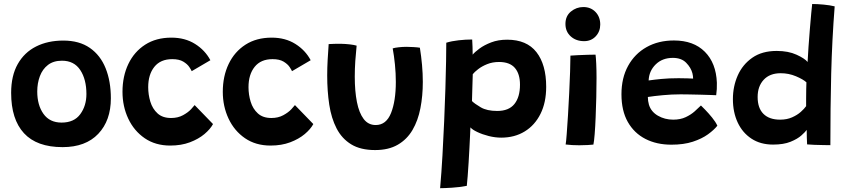

<svg xmlns="http://www.w3.org/2000/svg" viewBox="-20 -740 4340 982"><path d="M300 12.5Q168 12.5 102.5 -58.8Q37 -130 37 -265Q37 -353 70.8 -412.5Q104.5 -472 164.5 -502.2Q224.5 -532.5 304 -532.5Q385.5 -532.5 439.5 -495Q493.5 -457.5 520.2 -391Q547 -324.5 547 -237Q547 -123.5 482.5 -55.5Q418 12.5 300 12.5ZM295 -113Q359 -113 390.5 -156Q422 -199 422 -259Q422 -334 390.5 -381.8Q359 -429.5 297 -429.5Q253.5 -429.5 225.5 -408Q197.5 -386.5 184 -350.5Q170.5 -314.5 170.5 -272Q170.5 -202.5 202.2 -157.8Q234 -113 295 -113Z M1069.5 -105.5Q1055.5 -79.5 1025.5 -54.2Q995.5 -29 951.2 -12.2Q907 4.5 850.5 4.5Q775 4.5 720.2 -33Q665.5 -70.5 636 -133.2Q606.5 -196 606.5 -270.5Q606.5 -350 636.5 -412.8Q666.5 -475.5 722.5 -511.5Q778.5 -547.5 856.5 -547.5Q926.5 -547.5 977.8 -515.2Q1029 -483 1056 -432L960.5 -376Q958 -382.5 948.2 -397.2Q938.5 -412 917.5 -424.8Q896.5 -437.5 861 -437.5Q801 -437.5 769.5 -398.2Q738 -359 738 -294Q738 -256 749 -219.8Q760 -183.5 785.8 -160Q811.5 -136.5 855 -136.5Q890 -136.5 916 -150.8Q942 -165 957 -181.2Q972 -197.5 975.5 -202.5Z M1582.5 -105.5Q1568.5 -79.5 1538.5 -54.2Q1508.5 -29 1464.2 -12.2Q1420 4.5 1363.5 4.5Q1288 4.5 1233.2 -33Q1178.5 -70.5 1149 -133.2Q1119.5 -196 1119.5 -270.5Q1119.5 -350 1149.5 -412.8Q1179.5 -475.5 1235.5 -511.5Q1291.5 -547.5 1369.5 -547.5Q1439.5 -547.5 1490.8 -515.2Q1542 -483 1569 -432L1473.5 -376Q1471 -382.5 1461.2 -397.2Q1451.5 -412 1430.5 -424.8Q1409.5 -437.5 1374 -437.5Q1314 -437.5 1282.5 -398.2Q1251 -359 1251 -294Q1251 -256 1262 -219.8Q1273 -183.5 1298.8 -160Q1324.5 -136.5 1368 -136.5Q1403 -136.5 1429 -150.8Q1455 -165 1470 -181.2Q1485 -197.5 1488.5 -202.5Z M1988.5 -492.5Q1999 -496 2019.2 -498.2Q2039.5 -500.5 2059.5 -500.5Q2075.5 -500.5 2095.2 -499.2Q2115 -498 2127.5 -496Q2134.5 -452.5 2138.5 -408.2Q2142.5 -364 2142.5 -321Q2142.5 -249.5 2130.2 -186.5Q2118 -123.5 2089.8 -75.2Q2061.5 -27 2014.5 0.2Q1967.5 27.5 1898.5 27.5Q1824 27.5 1776.2 -1.8Q1728.5 -31 1701.5 -83.2Q1674.5 -135.5 1664 -204.8Q1653.5 -274 1653.5 -354Q1653.5 -393 1655.8 -433.8Q1658 -474.5 1661 -514.5Q1672.5 -515.5 1691.2 -515.8Q1710 -516 1725.5 -516Q1747.5 -515.5 1769.2 -513Q1791 -510.5 1804 -506.5Q1800 -469 1797.2 -428.2Q1794.5 -387.5 1794.5 -347.5Q1794.5 -274 1805.5 -218.2Q1816.5 -162.5 1840 -131.5Q1863.5 -100.5 1901.5 -100.5Q1955.5 -100.5 1980 -162Q2004.5 -223.5 2004.5 -321Q2004.5 -365 2000 -409.8Q1995.5 -454.5 1988.5 -492.5Z M2231 222.5Q2238 143 2243 54.8Q2248 -33.5 2251.8 -121Q2255.5 -208.5 2258 -287Q2260.5 -365.5 2261.5 -426.5Q2262.5 -487.5 2262.5 -521.5Q2290 -530 2326 -534Q2362 -538 2395 -538Q2396 -522.5 2396.8 -500.5Q2397.5 -478.5 2397.5 -460.5Q2408 -473.5 2432.2 -491.5Q2456.5 -509.5 2492.2 -523.2Q2528 -537 2574 -537Q2674 -537 2723.8 -473.2Q2773.5 -409.5 2773.5 -296Q2773.5 -216 2744.5 -157.8Q2715.5 -99.5 2663.8 -67.8Q2612 -36 2543.5 -36Q2512.5 -36 2479.8 -44.2Q2447 -52.5 2421.2 -64.8Q2395.5 -77 2386 -88.5Q2385.5 -76.5 2384.2 -48.2Q2383 -20 2381 16.5Q2379 53 2376.8 91Q2374.5 129 2372 160.8Q2369.5 192.5 2367.5 210.5Q2332 217.5 2292 220Q2252 222.5 2231 222.5ZM2523 -172.5Q2582.5 -172.5 2611 -208Q2639.5 -243.5 2639.5 -307Q2639.5 -362.5 2613.2 -392.8Q2587 -423 2532.5 -423Q2499 -423 2471.8 -412Q2444.5 -401 2425.5 -386.2Q2406.5 -371.5 2398 -360.5Q2398 -353 2397.2 -334.8Q2396.5 -316.5 2396 -294.8Q2395.5 -273 2394.8 -253.2Q2394 -233.5 2394 -223Q2407.5 -209.5 2439 -191Q2470.5 -172.5 2523 -172.5Z M2967.5 -529.5Q2926 -529.5 2899 -554Q2872 -578.5 2872 -617.5Q2872 -658 2900 -681Q2928 -704 2963.5 -704Q3001.5 -704 3025.8 -678.8Q3050 -653.5 3050 -614.5Q3050 -579 3026.8 -554.2Q3003.5 -529.5 2967.5 -529.5ZM3015 -0.5Q3006.5 0.5 2985.8 1.8Q2965 3 2942.5 3Q2905.5 3 2873 -1Q2875.5 -14 2878.5 -54.5Q2881.5 -95 2885 -150Q2888.5 -205 2891.2 -263.8Q2894 -322.5 2895.8 -373.5Q2897.5 -424.5 2897.5 -455.5Q2909 -456.5 2934.5 -457.8Q2960 -459 2986 -459.8Q3012 -460.5 3026 -460.5Q3028 -445.5 3029.5 -413.5Q3031 -381.5 3031 -341.5Q3031 -295.5 3029.8 -243Q3028.5 -190.5 3026.5 -141Q3024.5 -91.5 3021.5 -54Q3018.5 -16.5 3015 -0.5Z M3649 -97Q3632 -75.5 3601 -53Q3570 -30.5 3523.5 -15.2Q3477 0 3414 0Q3338.5 0 3281 -29.5Q3223.5 -59 3191 -116.2Q3158.5 -173.5 3158.5 -258Q3158.5 -341.5 3192.5 -403.2Q3226.5 -465 3287 -499Q3347.5 -533 3427 -533Q3527.5 -533 3585 -475.2Q3642.5 -417.5 3646.5 -317Q3647.5 -284 3643 -253Q3636 -253.5 3612.8 -254.2Q3589.5 -255 3560 -255.8Q3530.5 -256.5 3503.5 -257Q3476.5 -257.5 3461 -257.5Q3415.5 -257.5 3370.5 -253.2Q3325.5 -249 3293.5 -244Q3293.5 -223.5 3299 -204.5Q3310 -168.5 3345 -148.2Q3380 -128 3423 -128Q3460 -128 3487 -140.8Q3514 -153.5 3533 -170.5Q3552 -187.5 3565 -200.5Q3569 -197 3586.2 -179.2Q3603.5 -161.5 3622 -138.8Q3640.5 -116 3649 -97ZM3297.5 -328.5Q3324.5 -332.5 3362.8 -336.2Q3401 -340 3451 -340Q3477 -340 3496.8 -339.2Q3516.5 -338.5 3525 -338Q3525 -350.5 3521.5 -365Q3514 -394 3489.5 -419Q3465 -444 3421.5 -444Q3367.5 -444 3333.5 -410.5Q3299.5 -377 3297.5 -328.5Z M4108 -1.5Q4107 -13 4106.5 -38Q4106 -63 4106 -75.5Q4099 -65.5 4079 -47.5Q4059 -29.5 4023.5 -15Q3988 -0.5 3934 -0.5Q3869.5 -0.5 3823.5 -30.8Q3777.5 -61 3753 -113.5Q3728.5 -166 3728.5 -233Q3728.5 -298 3753.2 -354Q3778 -410 3827.8 -444.8Q3877.5 -479.5 3952.5 -479.5Q4012 -479.5 4054 -460.2Q4096 -441 4110.5 -423Q4112 -455 4115.2 -500.5Q4118.5 -546 4122.2 -592Q4126 -638 4129.2 -673Q4132.5 -708 4134 -719.5Q4160 -719.5 4192.2 -716.5Q4224.5 -713.5 4249 -707.5Q4235.5 -534.5 4231.2 -361.8Q4227 -189 4227 2.5Q4216.5 2.5 4193.2 2Q4170 1.5 4145.8 0.8Q4121.5 0 4108 -1.5ZM3970 -128Q4004.5 -128 4031 -139.8Q4057.5 -151.5 4075.5 -167.5Q4093.5 -183.5 4103 -197Q4103 -211 4103 -235.8Q4103 -260.5 4103.5 -284Q4104 -307.5 4104.5 -319Q4087.5 -334.5 4050.8 -350Q4014 -365.5 3973 -365.5Q3917 -365.5 3886 -332Q3855 -298.5 3855 -244Q3855 -187 3884.8 -157.5Q3914.5 -128 3970 -128Z"/></svg>

Font: Grandstander SemiBold
Style: Regular
Weight: 600
Designer: Tyler Finck
Foundry: Etcetera Type Co
Version: Version 1.200; ttfautohint (v1.8.3)